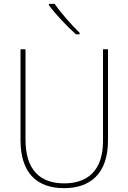

<svg xmlns="http://www.w3.org/2000/svg" viewBox="-20 -971 669 1001"><path d="M265 -951H235V-944C269 -897 329 -834 376 -792H395V-800C352 -842 297 -904 265 -951ZM543 -239V-714H517V-236C517 -81 436 -15 315 -15C187 -15 113 -87 113 -243V-714H87V-240C87 -73 169 10 314 10C447 10 543 -62 543 -239Z"/></svg>

Font: Noto Sans Sinhala SemiCondensed Thin
Style: Regular
Weight: 100
Width: 4
Designer: Jelle Bosma - Monotype Design Team
Foundry: Monotype Imaging Inc.
Version: Version 2.006